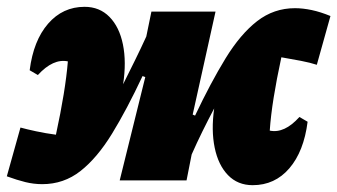

<svg xmlns="http://www.w3.org/2000/svg" viewBox="-49 -529 989 563"><path d="M75 11Q50 11 25.5 5Q1 -1 -29 -12L11 -155Q29 -150 57 -144Q85 -138 115 -134Q143 -263 150 -349Q107 -358 62 -309L38 -323Q49 -410 92 -459.5Q135 -509 199 -509Q243 -509 272 -479.5Q301 -450 311.5 -398.5Q322 -347 312 -282Q330 -318 347 -352.5Q364 -387 380 -422L395 -495H583L516 -193L523 -190Q569 -287 612.5 -358Q656 -429 705 -467Q754 -505 816 -505Q839 -505 865 -499.5Q891 -494 920 -482L880 -339Q862 -345 834 -350.5Q806 -356 776 -361Q762 -296 753.5 -243Q745 -190 742 -146Q785 -137 829 -186L853 -172Q842 -85 799.5 -35.5Q757 14 692 14Q648 14 619.5 -15.5Q591 -45 580.5 -96Q570 -147 579 -211Q561 -177 544.5 -143.5Q528 -110 513 -76L498 0H302L377 -303L369 -306Q323 -208 279.5 -137Q236 -66 187 -27.5Q138 11 75 11Z"/></svg>

Font: Piazzolla Black
Style: Italic
Weight: 900
Italic angle: -11.3°
Designer: Juan Pablo del Peral
Foundry: Huerta Tipografica
Version: Version 1.330